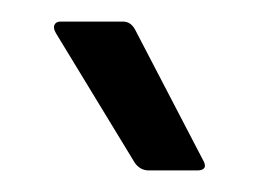

<svg xmlns="http://www.w3.org/2000/svg" viewBox="-20 -715 240 178"><path d="M118 -557Q110 -557 105 -564L32 -684Q29 -689 30.5 -692Q32 -695 36 -695H94Q101 -695 105 -688L168 -567Q171 -562 169.5 -559.5Q168 -557 163 -557Z"/></svg>

Font: Sofia Sans Extra Condensed Medium
Style: Regular
Weight: 500
Version: Version 4.100